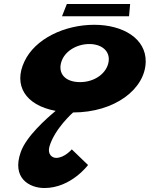

<svg xmlns="http://www.w3.org/2000/svg" viewBox="-20 -550 783 968"><path d="M317.1 -530 292.6 -468H630.6L636.1 -530ZM289.6 -239C306.8 -293 368.2 -328 430.2 -328C492.2 -328 535.8 -293 527.6 -239C518.7 -181 457.8 -136 383.8 -136C306.8 -136 270.7 -181 289.6 -239ZM102.6 -239C47.7 -122 105.1 -20 260.6 9C213.7 48 113 137 84.9 216C37.7 348 128.1 398 204.1 398C338.1 398 423.8 282 423.8 282L341.9 203C341.9 203 305.4 246 263.4 246C240.4 246 219.4 226 228.9 190C254.9 99 348.4 17 348.4 17C558.4 17 712.5 -101 714.6 -239C716.3 -355 601 -425 455 -425C306 -425 156.3 -355 102.6 -239Z"/></svg>

Font: Hussar Milosc
Style: Obl
Weight: 700
Foundry: Cannot Into Space Fonts
Version: Version 1.02